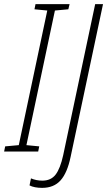

<svg xmlns="http://www.w3.org/2000/svg" viewBox="-59 -734 519 930"><path d="M-39 0 -34 -25 32 -31 170 -683 108 -689 113 -714H278L272 -689L207 -683L69 -31L131 -25L126 0ZM145 176Q127 176 111 173Q95 170 84 164L91 130Q117 141 146 141Q188 141 210.5 111.5Q233 82 247 18L402 -714H440L283 26Q267 103 234.5 139.5Q202 176 145 176Z"/></svg>

Font: Noto Sans Condensed ExtraLight
Style: Italic
Weight: 200
Width: 3
Italic angle: -12°
Designer: Monotype Design Team
Foundry: Monotype Imaging Inc.
Version: Version 2.013; ttfautohint (v1.8.4.7-5d5b)